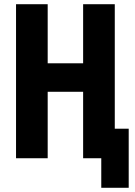

<svg xmlns="http://www.w3.org/2000/svg" viewBox="-20 -750 640 910"><path d="M56 0V-730H206V-450H374V-730H524V-140H590V140H460V0H374V-315H206V0Z"/></svg>

Font: NKDuy Mono ExtraBold
Style: Regular
Weight: 800
Monospace: yes
Designer: NKDuy
Foundry: NKDuy
Version: Version 2.251; ttfautohint (v1.8.4.7-5d5b)